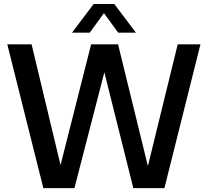

<svg xmlns="http://www.w3.org/2000/svg" viewBox="-20 -968 1069 988"><path d="M203 0 17.5 -740H142.5L291.5 -118.5L449 -740H587.5L741 -113.5L894.5 -740H1011.5L826 0H666L517 -596L363 0ZM350.5 -800 462 -947.5H568L679.5 -800H588L515 -900.5L442 -800Z"/></svg>

Font: Encode Sans Semi Condensed SemiBold
Style: Regular
Weight: 600
Width: 4
Designer: Multiple Designers
Foundry: Impallari Type
Version: Version 3.000; ttfautohint (v1.8.3) -l 8 -r 50 -G 200 -x 14 